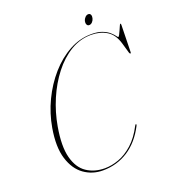

<svg xmlns="http://www.w3.org/2000/svg" viewBox="-148 -925 925 1041"><g transform="rotate(-20 315.0 -404.0)"><path d="M521.5 -167Q523.5 -164.5 520.5 -158Q478.5 -76 413.2 -34.2Q348 7.5 267 7.5Q207 7.5 159.5 -26.2Q112 -60 90.5 -129Q69 -198 87 -303Q100.5 -382 135.2 -454.8Q170 -527.5 220.5 -585Q271 -642.5 332.2 -675.8Q393.5 -709 460 -709Q497.5 -709 522.2 -699.2Q547 -689.5 561.5 -676.5Q576 -663.5 583 -653.8Q590 -644 592 -644Q595.5 -644 600.5 -653.8Q605.5 -663.5 611 -676Q616.5 -688.5 620.8 -698.2Q625 -708 627 -708Q630.5 -708 630.5 -701L627 -544Q627 -538.5 624 -537.5Q620.5 -536.5 617.5 -544.5L600.5 -603.5Q584.5 -659 546.5 -682.2Q508.5 -705.5 456.5 -705.5Q393.5 -705.5 338 -672Q282.5 -638.5 237.8 -581Q193 -523.5 162 -451Q131 -378.5 117.5 -300.5Q98.5 -191.5 115.8 -125.5Q133 -59.5 177 -29.8Q221 0 281.5 0Q320.5 0 362.5 -15.2Q404.5 -30.5 443.8 -65.8Q483 -101 514 -161Q519 -169.5 521.5 -167ZM466.5 -758.5Q457 -758.5 453 -767.2Q449 -776 451.5 -787.5Q454.5 -799 463 -807.5Q471.5 -816 481 -816Q491 -816 494.8 -807.5Q498.5 -799 495.5 -787.5Q493 -776 484.8 -767.2Q476.5 -758.5 466.5 -758.5Z"/></g></svg>

Font: Fraunces 144pt S000 Thin
Style: Italic
Weight: 100
Italic angle: -16°
Version: Version 1.000; ttfautohint (v1.8.3)